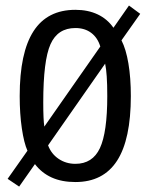

<svg xmlns="http://www.w3.org/2000/svg" viewBox="-20 -652 540 700"><path d="M155.3 -122.1Q167 -90.8 193.8 -72.8Q220.7 -54.7 254.9 -54.7Q317.4 -54.7 344.2 -111.8Q371.1 -168.9 371.1 -301.8Q371.1 -345.7 369.1 -373.5Q367.2 -401.4 363.3 -419.9ZM141.6 -190.4 345.7 -482.4Q335.9 -514.6 312.5 -532.2Q289.1 -549.8 254.9 -549.8Q190.4 -549.8 164.1 -490.7Q137.7 -431.6 137.7 -278.3Q137.7 -245.1 138.7 -224.6Q139.6 -204.1 141.6 -190.4ZM422.9 -504.9Q439.5 -472.7 448.2 -420.4Q457 -368.2 457 -301.8Q457 -143.6 406.7 -65.9Q356.4 11.7 254.9 11.7Q205.1 11.7 168.5 -4.9Q131.8 -21.5 107.4 -53.7L49.8 28.3L7.8 0L80.1 -102.5Q67.4 -130.9 59.6 -184.1Q51.8 -237.3 51.8 -301.8Q51.8 -460 102.1 -538.1Q152.3 -616.2 254.9 -616.2Q300.8 -616.2 335.9 -599.6Q371.1 -583 393.6 -550.8L450.2 -631.8L491.2 -601.6Z"/></svg>

Font: BabelStone Irk Bitig
Style: Regular
Weight: 400
Designer: Andrew West
Foundry: BabelStone
Version: Version 1.03 June 7, 2023